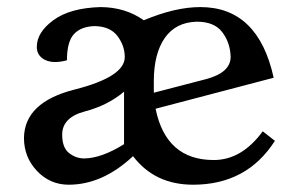

<svg xmlns="http://www.w3.org/2000/svg" viewBox="-20 -502 818 532"><path d="M213.4 -63Q261.2 -63.5 323.7 -102.5V-248Q278.8 -210 215.6 -193.4Q152.3 -176.8 152.3 -128.9Q152.3 -92.8 171.4 -77.9Q190.4 -63 213.4 -63ZM406.2 -245.1 550.8 -282.7Q619.1 -300.8 619.1 -344.7Q617.7 -384.3 595.7 -413.1Q573.7 -441.9 525.4 -441.9Q466.8 -440.4 436.5 -396.7Q406.2 -353 406.2 -276.9ZM515.1 9.8Q408.7 9.8 348.6 -69.3Q264.2 9.8 170.4 9.8Q118.7 9.8 82.5 -28.3Q46.4 -66.4 46.4 -120.1Q47.9 -218.8 186.8 -253.9Q325.7 -289.1 325.7 -343.8Q325.7 -375 305.7 -401.9Q285.6 -428.7 242.7 -429.7Q204.6 -428.7 185.1 -407.7Q165.5 -386.7 165.5 -335Q147.5 -330.1 132.3 -330.1Q110.8 -330.1 96.4 -341.3Q82 -352.5 82 -372.1Q82 -412.6 128.2 -446.3Q174.3 -480 258.8 -482.4Q327.6 -481.9 378.4 -445.8Q465.3 -482.4 535.2 -482.4Q695.3 -482.4 738.3 -286.6L411.1 -200.7Q439.9 -58.6 572.3 -58.6Q649.9 -58.6 708 -138.2L741.7 -111.8Q664.1 9.8 515.1 9.8Z"/></svg>

Font: Kelvinch
Style: Bold
Weight: 700
Designer: Paul James Miller
Foundry: High-Logic / Made with FontCreator
Version: Version 3.501;March 28, 2021;FontCreator 13.0.0.2683 64-bit